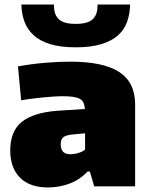

<svg xmlns="http://www.w3.org/2000/svg" viewBox="-20 -819 661 844"><path d="M191 5Q110 5 67.5 -38.5Q25 -82 25 -158Q25 -242 75.5 -283Q126 -324 231 -332L353 -340Q352 -356 347.5 -366.5Q343 -377 332.5 -383.5Q322 -390 303.5 -393Q285 -396 257 -396Q237 -396 214 -394.5Q191 -393 166.5 -390.5Q142 -388 118 -385Q94 -382 73 -378L59 -527Q119 -538 178 -543Q237 -548 288 -548Q434 -548 504 -502.5Q574 -457 574 -360V0H394L375 -65H365Q330 -28 284.5 -11.5Q239 5 191 5ZM289 -141Q308 -141 327.5 -147.5Q347 -154 354 -162V-233L300 -228Q270 -225 258.5 -216Q247 -207 247 -184Q247 -141 289 -141ZM313 -611Q246 -611 200.5 -625Q155 -639 127.5 -664.5Q100 -690 87.5 -724Q75 -758 74 -799H217Q217 -778 221.5 -762.5Q226 -747 237 -736Q248 -725 266.5 -719.5Q285 -714 313 -714Q341 -714 359.5 -719.5Q378 -725 389 -736Q400 -747 404.5 -762.5Q409 -778 409 -799H552Q551 -757 538.5 -722.5Q526 -688 498.5 -663.5Q471 -639 425.5 -625Q380 -611 313 -611Z"/></svg>

Font: Plata Sans Black
Style: Regular
Weight: 900
Designer: Pablo Impallari, Andres Torresi, & Cristiano Sobral
Foundry: Pablo Impallari, Andres Torresi, & Cristiano Sobral
Version: Version 1.00;December 28, 2019;FontCreator 12.0.0.2547 64-bi